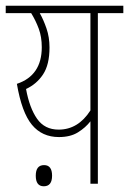

<svg xmlns="http://www.w3.org/2000/svg" viewBox="-20 -642 451 671"><path d="M322 0V-596H411V-622H0V-596H89Q105 -570 115.5 -541.5Q126 -513 126 -477Q126 -378 39 -349Q56 -249 91.5 -206Q127 -163 186 -163Q226 -163 252.5 -179.5Q279 -196 296 -218V0ZM185 -189Q136 -189 109.5 -227Q83 -265 71 -331Q108 -348 130.5 -382Q153 -416 153 -476Q153 -512 142.5 -542.5Q132 -573 119 -596H296V-256Q253 -189 185 -189ZM133 9Q162 9 162 -28Q162 -65 134 -65Q105 -65 105 -28Q105 9 133 9Z"/></svg>

Font: Noto Sans Devanagari Extra Condensed Thin
Style: Regular
Weight: 250
Width: 2
Designer: Monotype Design Team
Foundry: Monotype Imaging Inc.
Version: 1.000